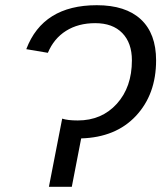

<svg xmlns="http://www.w3.org/2000/svg" viewBox="-20 -718 621 738"><path d="M256 0H168L219 -262Q240 -255 279 -255Q371 -255 429 -319Q487 -383 487 -486Q487 -553 450 -591Q413 -629 346 -629Q281 -629 234 -599.5Q187 -570 164 -515L81 -529Q145 -698 352 -698Q463 -698 521.5 -643.5Q580 -589 580 -486Q580 -355 502 -272Q425 -190 292 -186Z"/></svg>

Font: Libra Sans
Style: Italic
Weight: 400
Italic angle: -12°
Foundry: Context Ltd
Version: Version 1.002